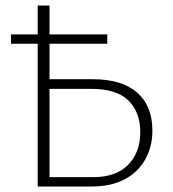

<svg xmlns="http://www.w3.org/2000/svg" viewBox="-20 -678 629 698"><path d="M117 0V-658H160V-34H319Q402 -34 446 -79Q490 -124 490 -198Q490 -270 447 -312.5Q404 -355 311 -355H144V-390H317Q423 -390 478.5 -341.5Q534 -293 534 -203Q534 -144 507.5 -97.5Q481 -51 432 -25.5Q383 0 313 0ZM20 -519V-553H370V-519Z"/></svg>

Font: Ysabeau Office ExtraLight
Style: Regular
Weight: 250
Designer: Christian Thalmann (Catharsis Fonts)
Version: Version 2.001;gftools[0.9.30]; featfreeze: tnum,lnum,ss02